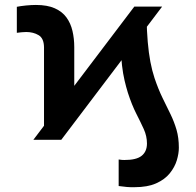

<svg xmlns="http://www.w3.org/2000/svg" viewBox="-20 -573 803 787"><path d="M231.2 0H116.8L530.5 -545.9H644.5ZM475.2 -382.2 580.9 -500.4Q581.7 -445.9 585.6 -401.1Q589.5 -356.2 596.4 -319.7Q603.4 -283.2 613.3 -253.3Q629 -206.9 646.4 -171.3Q663.9 -135.7 679 -104.7Q694 -73.7 703.6 -41Q713.1 -8.2 713.1 32.6Q713.1 56.3 704.7 84.2Q696.3 112 675.9 137.4Q655.5 162.7 620.1 178.5Q584.8 194.3 531.4 194.3Q517.4 194.8 500.6 193.5Q483.8 192.1 466.4 189.5V80.7Q472.4 81.7 479.1 82.4Q485.7 83 489.5 82.8Q538.9 83 560.5 65.7Q582.2 48.4 582.4 15.6Q582.4 -15 569.4 -43.7Q556.4 -72.3 538.4 -107.5Q520.4 -142.8 504.1 -193Q496.9 -216.2 490.5 -243.5Q484.1 -270.8 480.1 -304.9Q476.1 -339 475.2 -382.2ZM284.4 -121.5 160.4 -8.6V-379.5Q159.9 -416 138.2 -428.9Q116.6 -441.8 87.3 -441.8Q78.3 -441.8 68.6 -440.8Q58.9 -439.8 49 -438.5V-545.1Q63.9 -548.2 86.4 -550.5Q109 -552.7 127.1 -552.7Q174 -552.7 204.6 -539Q235.2 -525.3 252.5 -501.4Q269.9 -477.4 277.1 -446Q284.4 -414.6 284.4 -379.5Z"/></svg>

Font: GitLab Sans
Style: Regular
Weight: 400
Designer: Rasmus Andersson
Foundry: Modifications by GitLab B.V., manufactured by rsms
Version: Version 4.000;git-c8fb6b7